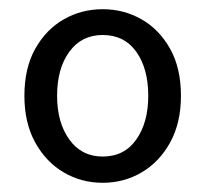

<svg xmlns="http://www.w3.org/2000/svg" viewBox="-20 -829 447 417"><path d="M203 -432Q157 -432 118.5 -454.5Q80 -477 56.5 -519.5Q33 -562 33 -621Q33 -681 56.5 -723Q80 -765 118.5 -787Q157 -809 203 -809Q249 -809 287.5 -787Q326 -765 349.5 -723Q373 -681 373 -621Q373 -562 349.5 -519.5Q326 -477 287.5 -454.5Q249 -432 203 -432ZM203 -489Q250 -489 276 -526Q302 -563 302 -621Q302 -680 276 -716.5Q250 -753 203 -753Q157 -753 130.5 -716.5Q104 -680 104 -621Q104 -563 130.5 -526Q157 -489 203 -489Z"/></svg>

Font: Source Han Sans SC
Style: Regular
Weight: 400
Designer: Ryoko NISHIZUKA 西塚涼子 (kana, bopomofo & ideographs); Paul D. Hunt (Latin, Greek & Cyrillic); Sandoll Communications 산돌커뮤니
Foundry: Adobe
Version: Version 2.002;hotconv 1.0.116;makeotfexe 2.5.65601; ttfautoh